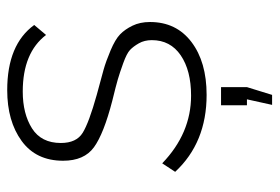

<svg xmlns="http://www.w3.org/2000/svg" viewBox="-138 -430 756 519"><g transform="rotate(-90 239.5 -171.0)"><path d="M242 10Q113 10 34 -75L57 -110Q138 -32 240 -32Q308 -32 349 -60Q390 -88 390 -138Q390 -158 381.5 -173Q373 -188 363.5 -197Q354 -206 327.5 -215.5Q301 -225 284 -230Q267 -235 226 -245Q137 -268 100.5 -294.5Q64 -321 64 -378Q64 -451 117.5 -490Q171 -529 255 -529Q378 -529 431 -456L404 -424Q356 -487 251 -487Q191 -487 151.5 -462Q112 -437 112 -384Q112 -342 139.5 -325Q167 -308 242 -287Q287 -275 310 -268.5Q333 -262 362.5 -249.5Q392 -237 405.5 -224Q419 -211 429 -190.5Q439 -170 439 -143Q439 -72 385 -31Q331 10 242 10ZM215 187 230 119H214V49H263V119L242 187Z"/></g></svg>

Font: Raleway-v4020 Light
Style: Regular
Weight: 300
Designer: Matt McInerney, Pablo Impallari, Rodrigo Fuenzalida
Foundry: Matt McInerney, Pablo Impallari, Rodrigo Fuenzalida
Version: Version 4.020;PS 004.020;hotconv 1.0.88;makeotf.lib2.5.64775